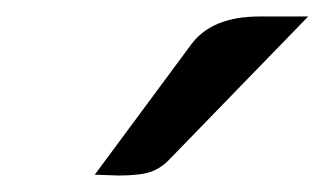

<svg xmlns="http://www.w3.org/2000/svg" viewBox="-20 -744 394 233"><path d="M212 -690Q237 -724 295 -724H354L187 -552Q176 -540 163 -535.5Q150 -531 124 -531L95 -532Z"/></svg>

Font: K2D
Style: Italic
Weight: 400
Italic angle: -10°
Designer: Katatrad Aksorn Co.,Ltd.
Foundry: Cadson Demak Co.,Ltd.
Version: Version 1.000; ttfautohint (v1.6)